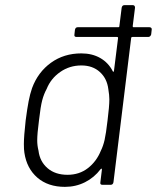

<svg xmlns="http://www.w3.org/2000/svg" viewBox="-20 -720 611 748"><path d="M571 -604 569 -586Q568 -582 565 -579Q562 -576 558 -576H496Q494 -576 492.5 -575Q491 -574 491 -572L422 -10Q420 0 411 0H379Q369 0 371 -10L377 -59Q377 -66 372 -61Q347 -28 311 -10Q275 8 233 8Q167 8 125.5 -28Q84 -64 75 -125Q73 -136 73 -159Q73 -188 80 -251Q86 -297 91.5 -325.5Q97 -354 105 -377Q128 -439 178.5 -475.5Q229 -512 297 -512Q339 -512 370.5 -494Q402 -476 419 -443Q420 -440 422 -440.5Q424 -441 424 -444L440 -572Q440 -576 436 -576H278Q268 -576 270 -586L272 -604Q274 -614 283 -614H441Q445 -614 445 -618L454 -690Q456 -700 465 -700H497Q506 -700 506 -690L497 -618Q497 -614 500 -614H562Q567 -614 569.5 -611Q572 -608 571 -604ZM399 -251Q406 -306 406 -333Q406 -349 402 -373Q397 -414 369 -439.5Q341 -465 297 -465Q251 -465 214.5 -439.5Q178 -414 162 -374Q151 -354 144.5 -329.5Q138 -305 132 -252Q125 -199 125 -173Q125 -153 130 -133Q135 -91 165 -65Q195 -39 243 -39Q289 -39 322.5 -65Q356 -91 373 -133Q382 -151 387.5 -175Q393 -199 399 -251Z"/></svg>

Font: Barlow Light
Style: Italic
Weight: 300
Italic angle: -7°
Designer: Jeremy Tribby
Foundry: Tribby Type
Version: Version 1.408